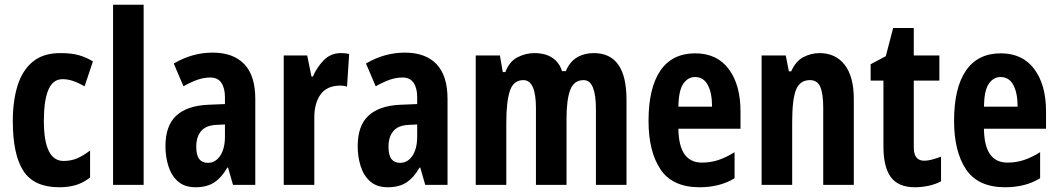

<svg xmlns="http://www.w3.org/2000/svg" viewBox="-20 -780 4462 810"><path d="M230 10Q124 10 79 -58.5Q34 -127 34 -270Q34 -354 54 -418.5Q74 -483 118 -519.5Q162 -556 234 -556Q284 -556 315 -546.5Q346 -537 372 -521L337 -416Q310 -431 288 -438.5Q266 -446 244 -446Q203 -446 184 -401Q165 -356 165 -270Q165 -101 248 -101Q280 -101 305.5 -112Q331 -123 360 -145V-31Q330 -8 299 1Q268 10 230 10Z M586 0H457V-760H586Z M877 -558Q964 -558 1010.5 -509.5Q1057 -461 1057 -363V0H963L942 -73H939Q915 -31 884 -10.5Q853 10 805 10Q759 10 731 -14.5Q703 -39 690.5 -79Q678 -119 678 -163Q678 -250 723.5 -292Q769 -334 857 -338L929 -341V-370Q929 -408 914 -430.5Q899 -453 867 -453Q841 -453 814.5 -444Q788 -435 754 -416L713 -512Q791 -558 877 -558ZM891 -253Q849 -251 828.5 -227Q808 -203 808 -161Q808 -125 820.5 -109Q833 -93 857 -93Q889 -93 909 -123Q929 -153 929 -204V-255Z M1418 -556Q1424 -556 1432.5 -555.5Q1441 -555 1453 -552L1444 -414Q1438 -417 1428.5 -418Q1419 -419 1417 -419Q1359 -419 1332 -381Q1305 -343 1306 -279V0H1177V-546H1276L1294 -457H1300Q1316 -495 1345.5 -525.5Q1375 -556 1418 -556Z M1688 -558Q1775 -558 1821.5 -509.5Q1868 -461 1868 -363V0H1774L1753 -73H1750Q1726 -31 1695 -10.5Q1664 10 1616 10Q1570 10 1542 -14.5Q1514 -39 1501.5 -79Q1489 -119 1489 -163Q1489 -250 1534.5 -292Q1580 -334 1668 -338L1740 -341V-370Q1740 -408 1725 -430.5Q1710 -453 1678 -453Q1652 -453 1625.5 -444Q1599 -435 1565 -416L1524 -512Q1602 -558 1688 -558ZM1702 -253Q1660 -251 1639.5 -227Q1619 -203 1619 -161Q1619 -125 1631.5 -109Q1644 -93 1668 -93Q1700 -93 1720 -123Q1740 -153 1740 -204V-255Z M2485 -556Q2623 -556 2623 -360V0H2494V-323Q2494 -379 2481.5 -410.5Q2469 -442 2442 -442Q2402 -442 2386 -401.5Q2370 -361 2370 -278V0H2241V-324Q2241 -442 2188 -442Q2146 -442 2131 -396.5Q2116 -351 2116 -262V0H1987V-546H2089L2101 -476H2112Q2129 -521 2163.5 -538.5Q2198 -556 2234 -556Q2281 -556 2310.5 -536Q2340 -516 2351 -480H2367Q2384 -520 2414.5 -538Q2445 -556 2485 -556Z M2913 -555Q3005 -555 3054.5 -488.5Q3104 -422 3104 -310V-237H2842Q2843 -164 2868 -129Q2893 -94 2941 -94Q2977 -94 3009.5 -104.5Q3042 -115 3079 -138V-28Q3046 -8 3009 1Q2972 10 2932 10Q2817 10 2766.5 -65.5Q2716 -141 2716 -270Q2716 -409 2766 -482Q2816 -555 2913 -555ZM2912 -455Q2882 -455 2862.5 -426.5Q2843 -398 2842 -330H2984Q2984 -388 2966 -421.5Q2948 -455 2912 -455Z M3438 -556Q3505 -556 3543.5 -506.5Q3582 -457 3582 -362V0H3453V-325Q3453 -383 3441 -412.5Q3429 -442 3397 -442Q3355 -442 3338.5 -402Q3322 -362 3322 -264V0H3193V-546H3295L3308 -479H3318Q3336 -521 3368.5 -538.5Q3401 -556 3438 -556Z M3879 -102Q3894 -102 3911 -106.5Q3928 -111 3950 -119V-15Q3928 -3 3898.5 3.5Q3869 10 3840 10Q3770 10 3738.5 -32.5Q3707 -75 3707 -162V-440H3653V-509L3717 -543L3748 -662H3835V-546H3943V-440H3835V-158Q3835 -102 3879 -102Z M4202 -555Q4294 -555 4343.5 -488.5Q4393 -422 4393 -310V-237H4131Q4132 -164 4157 -129Q4182 -94 4230 -94Q4266 -94 4298.5 -104.5Q4331 -115 4368 -138V-28Q4335 -8 4298 1Q4261 10 4221 10Q4106 10 4055.5 -65.5Q4005 -141 4005 -270Q4005 -409 4055 -482Q4105 -555 4202 -555ZM4201 -455Q4171 -455 4151.5 -426.5Q4132 -398 4131 -330H4273Q4273 -388 4255 -421.5Q4237 -455 4201 -455Z"/></svg>

Font: Noto Sans Gujarati ExtraCondensed
Style: Bold
Weight: 700
Width: 2
Designer: Jelle Bosma - Monotype Design Team, Universal Thirst
Foundry: Monotype Imaging Inc.
Version: Version 2.106; ttfautohint (v1.8.4.7-5d5b)